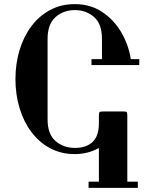

<svg xmlns="http://www.w3.org/2000/svg" viewBox="-20 -731 731 932"><path d="M55 -347Q55 -422 75 -488Q95 -554 132.5 -604Q170 -654 223.5 -682.5Q277 -711 343 -711Q419 -711 476 -673Q533 -635 568.5 -574.5Q604 -514 615 -444H656V-415H424V-444H475V-542Q475 -614 437 -648Q399 -682 343 -682Q288 -682 249.5 -648Q211 -614 211 -543V-151Q211 -80 249.5 -46.5Q288 -13 343 -13Q399 -13 429.5 -42Q460 -71 460 -132V-168Q460 -184 463.5 -187Q467 -190 483 -190H576Q592 -190 595 -187Q598 -184 598 -168V151H649V181H410V151H460V-11L459 -12Q406 17 343 17Q277 17 223.5 -11.5Q170 -40 132.5 -90Q95 -140 75 -206Q55 -272 55 -347Z"/></svg>

Font: Monomakh
Style: Regular
Weight: 400
Version: Version 1.200; ttfautohint (v1.8.4.7-5d5b)